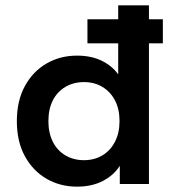

<svg xmlns="http://www.w3.org/2000/svg" viewBox="-20 -688 644 718"><path d="M268 10Q205 10 154 -19.5Q103 -49 73 -104Q43 -159 43 -235Q43 -311 73 -366Q103 -421 154 -450.5Q205 -480 268 -480Q321 -480 360 -461Q399 -442 422 -410V-668H537V0H428V-68Q406 -33 365 -11.5Q324 10 268 10ZM294 -89Q333 -89 363 -107Q393 -125 410 -158Q427 -191 427 -235Q427 -280 410 -312.5Q393 -345 363 -363Q333 -381 294 -381Q255 -381 224.5 -363Q194 -345 177.5 -312.5Q161 -280 161 -235Q161 -191 177.5 -158Q194 -125 224.5 -107Q255 -89 294 -89ZM307 -526V-616H589V-526Z"/></svg>

Font: Gantari SemiBold
Style: Regular
Weight: 600
Designer: Anugrah Pasau
Foundry: Lafontype
Version: Version 1.000; ttfautohint (v1.8.3)